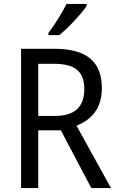

<svg xmlns="http://www.w3.org/2000/svg" viewBox="-20 -964 603 984"><path d="M424 -934V-944H321C299 -899 261 -838 228 -795V-784H284C329 -820 399 -895 424 -934ZM259 -714H88V0H176V-296H292L448 0H549L372 -320C446 -349 502 -405 502 -512C502 -647 425 -714 259 -714ZM256 -637C362 -637 412 -600 412 -508C412 -417 364 -370 263 -370H176V-637Z"/></svg>

Font: Noto Sans Devanagari SemiCondensed
Style: Regular
Weight: 400
Width: 4
Designer: Jelle Bosma - Monotype Design Team
Foundry: Monotype Imaging Inc.
Version: Version 2.004